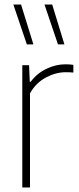

<svg xmlns="http://www.w3.org/2000/svg" viewBox="-20 -828 350 848"><path d="M78.5 0V-540H108.5L111.5 -467H115.5Q144 -504.5 185.2 -524.2Q226.5 -544 269.5 -544Q288.5 -544 304 -541.5V-507.5Q295 -508.5 287.2 -508.8Q279.5 -509 269 -509Q227 -509 183 -485.8Q139 -462.5 112.5 -416V0ZM236 -632 176.5 -808H210.5L264.5 -632ZM98.5 -632 39 -808H73L127.5 -632Z"/></svg>

Font: Encode Sans SmCnd Th
Style: Regular
Weight: 100
Width: 4
Designer: Multiple Designers
Foundry: Impallari Type
Version: Version 3.002; ttfautohint (v1.8.3) -l 8 -r 50 -G 200 -x 14 